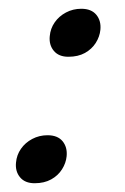

<svg xmlns="http://www.w3.org/2000/svg" viewBox="-20 -410 286 438"><path d="M59 8Q37 8 25.8 -5.5Q14.5 -19 16.5 -39Q18 -56.5 27.8 -70.5Q37.5 -84.5 53.5 -93Q69.5 -101.5 88.5 -101.5Q111.5 -101.5 122.8 -87.8Q134 -74 132 -53.5Q130.5 -38 121.5 -23.8Q112.5 -9.5 96.8 -0.8Q81 8 59 8ZM136 -280.5Q114 -280.5 102.8 -294Q91.5 -307.5 93.5 -327.5Q95 -345 104.8 -359Q114.5 -373 130.5 -381.5Q146.5 -390 165.5 -390Q188.5 -390 199.8 -376.2Q211 -362.5 209 -342Q207.5 -326.5 198.5 -312.2Q189.5 -298 173.8 -289.2Q158 -280.5 136 -280.5Z"/></svg>

Font: Fraunces 120pt
Style: Italic
Weight: 400
Italic angle: -16°
Version: Version 1.000;[b76b70a41]